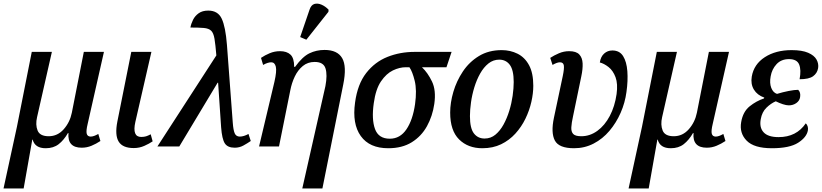

<svg xmlns="http://www.w3.org/2000/svg" viewBox="-52 -830 4657 1088"><path d="M-32 238 44 -112 128 -536H242L158 -166Q148 -123 161 -90.5Q174 -58 224 -58Q274 -58 309 -97.5Q344 -137 355 -191L423 -536H537L445 -129Q435 -88 439.5 -72Q444 -56 462 -56Q479 -56 505 -71L517 -31Q493 -15 466.5 -4Q440 7 411 7Q329 7 336 -76H333Q310 -36 280.5 -13Q251 10 207 10Q146 10 133 -39H131L82 238Z M706 9Q643 9 620.5 -27.5Q598 -64 613 -141L692 -536H806L715 -139Q696 -54 748 -54Q764 -54 775.5 -57.5Q787 -61 802 -69L813 -29Q794 -16 766 -3.5Q738 9 706 9Z M840 0 1174 -516Q1169 -577 1163.5 -610Q1158 -643 1144.5 -656Q1131 -669 1103 -671.5Q1075 -674 1027 -674Q1031 -696 1042 -718Q1053 -740 1074 -755Q1095 -770 1128 -770Q1183 -770 1204.5 -724Q1226 -678 1234 -576L1267 -135Q1270 -93 1278 -74.5Q1286 -56 1307 -56Q1318 -56 1331 -60Q1344 -64 1356 -71L1369 -31Q1350 -18 1327.5 -5.5Q1305 7 1278 7Q1238 7 1222 -17.5Q1206 -42 1201 -109L1184 -361H1181L964 0Z M1661 238 1792 -342Q1804 -406 1792.5 -442.5Q1781 -479 1731 -479Q1692 -479 1664 -456Q1636 -433 1618.5 -396.5Q1601 -360 1593 -318L1529 0H1416L1503 -366Q1517 -427 1511 -452Q1505 -477 1485 -477Q1476 -477 1464.5 -473.5Q1453 -470 1439 -462L1427 -502Q1449 -517 1476.5 -528.5Q1504 -540 1535 -540Q1573 -540 1594 -520.5Q1615 -501 1615 -451H1620Q1662 -509 1701.5 -528Q1741 -547 1787 -547Q1860 -547 1887 -500.5Q1914 -454 1893 -351L1775 238ZM1684 -605 1649 -620 1702 -775Q1711 -802 1729.5 -807.5Q1748 -813 1770 -803.5Q1792 -794 1810 -775L1809 -763Z M2148 10Q2042 10 1992.5 -59Q1943 -128 1960 -249Q1974 -353 2023 -416Q2072 -479 2143.5 -507.5Q2215 -536 2298 -536H2507L2478 -449H2339Q2372 -418 2396 -368Q2420 -318 2409 -241Q2399 -172 2367.5 -115Q2336 -58 2281.5 -24Q2227 10 2148 10ZM2157 -44Q2215 -44 2251 -97Q2287 -150 2300 -240Q2311 -319 2298 -372Q2285 -425 2268 -449H2248Q2212 -449 2174.5 -431Q2137 -413 2107 -369Q2077 -325 2066 -245Q2053 -154 2073 -99Q2093 -44 2157 -44Z M2681 10Q2600 10 2549.5 -40Q2499 -90 2499 -192Q2499 -248 2517 -309.5Q2535 -371 2571 -425Q2607 -479 2662 -512.5Q2717 -546 2791 -546Q2840 -546 2881 -525.5Q2922 -505 2946 -460.5Q2970 -416 2970 -344Q2970 -301 2959 -252.5Q2948 -204 2925.5 -157.5Q2903 -111 2868.5 -73Q2834 -35 2787.5 -12.5Q2741 10 2681 10ZM2694 -45Q2729 -45 2755.5 -67Q2782 -89 2801.5 -124.5Q2821 -160 2834 -202.5Q2847 -245 2853 -287.5Q2859 -330 2859 -365Q2859 -433 2837 -462.5Q2815 -492 2777 -492Q2743 -492 2716 -470.5Q2689 -449 2669 -413.5Q2649 -378 2636 -335.5Q2623 -293 2617 -250Q2611 -207 2611 -172Q2611 -103 2633.5 -74Q2656 -45 2694 -45Z M3201 10Q3115 10 3092 -34Q3069 -78 3087 -163L3137 -399Q3146 -442 3143 -459.5Q3140 -477 3121 -477Q3112 -477 3101.5 -473Q3091 -469 3079 -462L3066 -502Q3087 -516 3115 -528Q3143 -540 3173 -540Q3213 -540 3230.5 -521.5Q3248 -503 3249.5 -471Q3251 -439 3242 -397L3195 -170Q3187 -134 3185.5 -109Q3184 -84 3196 -71Q3208 -58 3242 -58Q3291 -58 3333 -88.5Q3375 -119 3403.5 -173Q3432 -227 3442 -297Q3450 -355 3436 -392.5Q3422 -430 3396.5 -450Q3371 -470 3347 -476Q3352 -509 3371.5 -526.5Q3391 -544 3418 -544Q3459 -544 3479 -512Q3499 -480 3503 -426.5Q3507 -373 3498 -309Q3490 -248 3465 -191Q3440 -134 3401.5 -88.5Q3363 -43 3312 -16.5Q3261 10 3201 10Z M3510 238 3586 -112 3670 -536H3784L3700 -166Q3690 -123 3703 -90.5Q3716 -58 3766 -58Q3816 -58 3851 -97.5Q3886 -137 3897 -191L3965 -536H4079L3987 -129Q3977 -88 3981.5 -72Q3986 -56 4004 -56Q4021 -56 4047 -71L4059 -31Q4035 -15 4008.5 -4Q3982 7 3953 7Q3871 7 3878 -76H3875Q3852 -36 3822.5 -13Q3793 10 3749 10Q3688 10 3675 -39H3673L3624 238Z M4322 10Q4221 10 4179 -33Q4137 -76 4148 -138Q4158 -197 4196 -227.5Q4234 -258 4277 -272L4279 -277Q4239 -291 4220 -322.5Q4201 -354 4208 -396Q4220 -466 4282 -506Q4344 -546 4434 -546Q4493 -546 4527.5 -531Q4562 -516 4575 -492.5Q4588 -469 4584 -444Q4579 -415 4555.5 -398Q4532 -381 4479 -381Q4489 -434 4476.5 -464.5Q4464 -495 4419 -495Q4375 -495 4348.5 -466.5Q4322 -438 4315 -397Q4308 -359 4318.5 -332Q4329 -305 4351 -298Q4384 -308 4417 -314.5Q4450 -321 4471 -321Q4486 -307 4482 -280Q4479 -259 4460.5 -246Q4442 -233 4418 -233Q4404 -233 4384 -239.5Q4364 -246 4344 -256Q4316 -244 4291 -219.5Q4266 -195 4259 -155Q4250 -108 4275 -80.5Q4300 -53 4360 -53Q4461 -53 4514 -131Q4521 -125 4524.5 -114.5Q4528 -104 4526 -91Q4519 -52 4470.5 -21Q4422 10 4322 10Z"/></svg>

Font: Noto Serif SemiCondensed Medium
Style: Italic
Weight: 500
Width: 4
Italic angle: -12°
Designer: Monotype Design Team
Foundry: Monotype Imaging Inc.
Version: Version 2.013